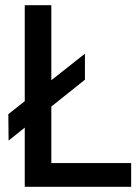

<svg xmlns="http://www.w3.org/2000/svg" viewBox="-20 -717 538 737"><path d="M75 0V-227L13 -177.5L12 -279L75 -328.5V-697H177V-409L306 -511V-411L177 -308V-91H483.5V0Z"/></svg>

Font: HK Grotesk Medium
Style: Regular
Weight: 500
Designer: Alfredo Marco Pradil
Foundry: Hanken Design Co.
Version: Version 3.001;FEAKit 1.0